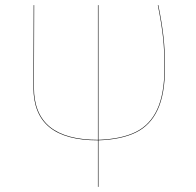

<svg xmlns="http://www.w3.org/2000/svg" viewBox="-20 -537 762 747"><path d="M363 9V190H361V9Q235 9 172.5 -42Q110 -93 110 -197L111 -517H113L112 -197Q112 -94 174 -43.5Q236 7 361 7V-517H363V7Q452 4 508 -23.5Q564 -51 592 -112Q620 -173 620 -276Q620 -340 614 -394Q608 -448 594 -517H596Q610 -448 616 -394Q622 -340 622 -276Q622 -172 593.5 -110.5Q565 -49 508.5 -21.5Q452 6 363 9Z"/></svg>

Font: FiraGO Two
Style: Regular
Weight: 100
Designer: bBox Type
Foundry: bBox Type GmbH
Version: Version 1.001